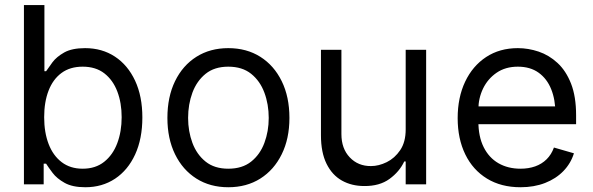

<svg xmlns="http://www.w3.org/2000/svg" viewBox="-20 -748 2406 779"><path d="M326.2 11.7Q273.9 11.7 242.2 -6.1Q210.4 -23.9 193.4 -46.6Q176.3 -69.3 167 -84H157.2V0H77.1V-727.5H160.2V-459H167Q176.3 -473.1 192.9 -495.4Q209.5 -517.6 240.7 -535.2Q272 -552.7 325.2 -552.7Q394 -552.7 446.3 -518.3Q498.5 -483.9 528.1 -420.7Q557.6 -357.4 557.6 -271.5Q557.6 -185.1 528.3 -121.3Q499 -57.6 446.8 -22.9Q394.5 11.7 326.2 11.7ZM315.4 -63.5Q367.7 -63.5 402.8 -91.6Q438 -119.6 455.8 -167Q473.6 -214.4 473.6 -272.5Q473.6 -330.1 456.1 -376.5Q438.5 -422.9 403.6 -450.2Q368.7 -477.5 315.4 -477.5Q264.2 -477.5 229.5 -451.9Q194.8 -426.3 177 -380.1Q159.2 -334 159.2 -272.5Q159.2 -210.9 177.2 -163.8Q195.3 -116.7 230.2 -90.1Q265.1 -63.5 315.4 -63.5Z M906.2 11.7Q832.5 11.7 776.9 -23.4Q721.2 -58.6 690.2 -122.1Q659.2 -185.5 659.2 -269.5Q659.2 -355 690.2 -418.7Q721.2 -482.4 776.9 -517.6Q832.5 -552.7 906.2 -552.7Q980.5 -552.7 1036.1 -517.6Q1091.8 -482.4 1123 -418.7Q1154.3 -355 1154.3 -269.5Q1154.3 -185.5 1123 -122.1Q1091.8 -58.6 1036.1 -23.4Q980.5 11.7 906.2 11.7ZM906.2 -63.5Q962.9 -63.5 999 -92.3Q1035.2 -121.1 1052.7 -168.2Q1070.3 -215.3 1070.3 -269.5Q1070.3 -324.7 1052.7 -372.1Q1035.2 -419.4 999 -448.5Q962.9 -477.5 906.2 -477.5Q850.1 -477.5 814.2 -448.5Q778.3 -419.4 760.7 -372.1Q743.2 -324.7 743.2 -269.5Q743.2 -215.3 760.7 -168.2Q778.3 -121.1 814.2 -92.3Q850.1 -63.5 906.2 -63.5Z M1626 -222.7V-545.9H1709V0H1626V-92.8H1620.1Q1600.6 -51.3 1560.3 -22Q1520 7.3 1458 6.8Q1406.7 6.8 1367.2 -15.4Q1327.6 -37.6 1304.9 -83.5Q1282.2 -129.4 1282.2 -199.2V-545.9H1365.2V-204.1Q1365.2 -145 1399.2 -109.4Q1433.1 -73.7 1485.4 -74.2Q1516.6 -74.2 1549.1 -90.1Q1581.5 -106 1603.8 -138.9Q1626 -171.9 1626 -222.7Z M2091.8 11.7Q2013.2 11.7 1955.8 -23.4Q1898.4 -58.6 1867.7 -121.8Q1836.9 -185.1 1836.9 -268.6Q1836.9 -352.5 1867.2 -416.5Q1897.5 -480.5 1952.4 -516.6Q2007.3 -552.7 2081.1 -552.7Q2123.5 -552.7 2165.5 -538.6Q2207.5 -524.4 2241.9 -492.7Q2276.4 -460.9 2296.9 -408.7Q2317.4 -356.4 2317.4 -280.3V-244.1H1896.5V-316.4H2272L2233.4 -289.1Q2233.4 -343.8 2216.3 -386.2Q2199.2 -428.7 2165.3 -453.1Q2131.3 -477.5 2081.1 -477.5Q2030.8 -477.5 1994.9 -452.9Q1959 -428.2 1939.9 -388.7Q1920.9 -349.1 1920.9 -303.7V-255.9Q1920.9 -193.8 1942.4 -150.9Q1963.9 -107.9 2002.4 -85.7Q2041 -63.5 2091.8 -63.5Q2124.5 -63.5 2151.4 -73Q2178.2 -82.5 2197.8 -101.8Q2217.3 -121.1 2227.5 -149.4L2308.6 -126Q2295.9 -85 2265.9 -54Q2235.8 -22.9 2191.4 -5.6Q2147 11.7 2091.8 11.7Z"/></svg>

Font: Inter
Style: Regular
Weight: 400
Designer: Rasmus Andersson
Foundry: rsms
Version: Version 4.000;git-8c9346024